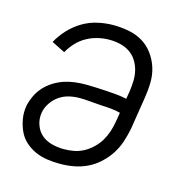

<svg xmlns="http://www.w3.org/2000/svg" viewBox="-85 -608 671 696"><g transform="rotate(15 250.0 -260.0)"><path d="M200 8Q175 8 151 4.5Q127 1 106 -8.5Q85 -18 68 -33.5Q51 -49 41.5 -70Q32 -91 28 -114.5Q24 -138 28 -163Q32 -182 41 -201.5Q50 -221 64.5 -237Q79 -253 97.5 -264.5Q116 -276 135.5 -282.5Q155 -289 175.5 -291.5Q196 -294 215 -294Q235 -294 254.5 -293Q274 -292 293.5 -291Q313 -290 332.5 -288Q352 -286 371 -282L376 -311Q379 -332 379.5 -352.5Q380 -373 375 -392Q370 -411 359.5 -427Q349 -443 333 -453.5Q317 -464 297.5 -468.5Q278 -473 257 -473Q236 -473 214.5 -468Q193 -463 173 -452Q153 -441 137 -424Q121 -407 110 -387L60 -412Q74 -438 95.5 -461Q117 -484 143.5 -499.5Q170 -515 199.5 -521.5Q229 -528 257 -528Q287 -528 315.5 -522.5Q344 -517 367.5 -503Q391 -489 407.5 -466.5Q424 -444 432.5 -417.5Q441 -391 440.5 -361.5Q440 -332 435 -302L416 -182Q411 -157 403 -132Q395 -107 380.5 -84.5Q366 -62 345.5 -43Q325 -24 300.5 -12.5Q276 -1 250.5 3.5Q225 8 200 8ZM199 -47Q218 -47 237 -50.5Q256 -54 273.5 -63.5Q291 -73 306 -87.5Q321 -102 331 -119Q341 -136 347 -154.5Q353 -173 356 -191L362 -227Q343 -232 323.5 -233.5Q304 -235 284.5 -236Q265 -237 246 -239Q227 -241 207 -241Q188 -241 168.5 -236.5Q149 -232 132 -220.5Q115 -209 103 -191Q91 -173 88 -154Q84 -131 91.5 -109Q99 -87 115 -73Q131 -59 153.5 -53Q176 -47 199 -47Z"/></g></svg>

Font: Iosevka SS04 Light
Style: Italic
Weight: 300
Italic angle: -9°
Monospace: yes
Designer: Belleve Invis
Foundry: Belleve Invis
Version: Version 19.0.0; ttfautohint (v1.8.4)